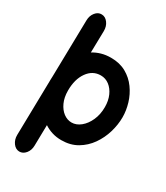

<svg xmlns="http://www.w3.org/2000/svg" viewBox="-243 -865 1055 1218"><g transform="rotate(30 284.5 -255.5)"><path d="M108.4 252Q81.5 251 63.2 226.1Q44.9 201.2 45.4 167L53.2 -228.5Q53.2 -233.4 53.2 -238.3Q53.2 -251 54.2 -264.2L62.5 -682.1Q63 -716.3 82.3 -740.2Q101.6 -764.2 128.4 -763.2Q155.3 -762.7 173.8 -737.8Q192.4 -712.9 191.9 -678.2L188.5 -519.5Q215.3 -536.1 247.3 -545.4Q279.3 -554.7 316.9 -554.7Q380.9 -554.7 428 -528.3Q475.1 -502 506.3 -458.7Q537.6 -415.5 553 -364.3Q568.4 -313 568.4 -263.7Q568.4 -209.5 551.8 -153.3Q535.2 -97.2 502 -49.8Q468.8 -2.4 419.2 26.9Q369.6 56.2 303.7 56.2Q267.1 56.2 235.6 46.4Q204.1 36.6 177.7 19L174.8 170.9Q174.3 205.1 154.8 228.8Q135.3 252.4 108.4 252ZM316.9 -425.3Q257.8 -425.3 220.7 -373.3Q183.6 -321.3 183.6 -238.3Q183.6 -188 200.7 -150.9Q217.8 -113.8 245.1 -93.5Q272.5 -73.2 303.7 -73.2Q338.4 -73.2 369.4 -98.4Q400.4 -123.5 419.7 -166.7Q439 -210 439 -263.7Q439 -310.5 422.9 -346.9Q406.7 -383.3 379.2 -404.3Q351.6 -425.3 316.9 -425.3Z"/></g></svg>

Font: Mikhak Bold
Style: Regular
Weight: 700
Designer: Amin Abedi
Version: Version 3.3